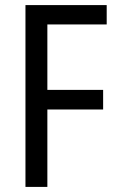

<svg xmlns="http://www.w3.org/2000/svg" viewBox="-20 -734 462 754"><path d="M166 0V-304H385V-381H166V-638H399V-714H80V0Z"/></svg>

Font: Noto Sans Khmer Condensed
Style: Regular
Weight: 400
Width: 3
Designer: Danh Hong and the Monotype Design Team
Foundry: Monotype Imaging Inc.
Version: Version 2.004